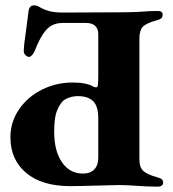

<svg xmlns="http://www.w3.org/2000/svg" viewBox="-20 -695 647 719"><path d="M494 1Q457 -2 424 -2Q405 -2 343 0Q275 2 243 2Q137 2 78 -47.5Q19 -97 19 -181Q19 -238 51 -285Q83 -332 136.5 -359Q190 -386 252 -386Q304 -386 331 -370Q334 -368 341 -368Q346 -368 347 -379Q348 -390 348 -418V-567Q348 -587 336.5 -598Q325 -609 303 -609H214Q176 -609 153 -583Q130 -557 110 -504Q106 -495 100 -488.5Q94 -482 88 -482Q82 -482 75.5 -488.5Q69 -495 69 -504Q69 -524 79 -592L87 -654Q90 -675 108 -675Q118 -675 131 -667Q147 -658 166 -653Q185 -648 217 -648L445 -649Q465 -649 507 -651Q540 -654 571 -654Q589 -654 589 -640Q589 -631 584 -626.5Q579 -622 567 -619Q527 -608 514.5 -594.5Q502 -581 502 -550V-98Q502 -69 516 -55.5Q530 -42 569 -31Q581 -28 586 -23.5Q591 -19 591 -11Q591 -4 585.5 0Q580 4 571 4Q548 4 528 3Q508 2 494 1ZM348 -105V-252Q348 -297 329 -316Q310 -335 271 -335Q254 -335 237.5 -329Q221 -323 213 -314Q198 -296 190.5 -272Q183 -248 183 -200Q183 -130 212 -87.5Q241 -45 291 -45Q318 -45 333 -60.5Q348 -76 348 -105Z"/></svg>

Font: EB Garamond
Style: Bold
Weight: 700
Designer: Georg Duffner and Octavio Pardo
Foundry: Georg Duffner
Version: Version 1.000; ttfautohint (v1.6)